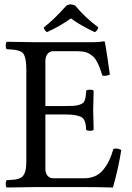

<svg xmlns="http://www.w3.org/2000/svg" viewBox="-20 -833 589 855"><path d="M314.9 -808.1Q358.9 -754.9 418 -710.9Q412.6 -694.3 401.9 -689.9Q337.9 -719.7 295.9 -751Q248.5 -716.8 189 -689.9Q177.7 -697.3 174.8 -710.9Q216.8 -742.2 275.9 -808.1Q293.9 -818.8 314.9 -808.1ZM272.9 -360.8Q294.9 -360.8 309.1 -361.8Q323.2 -362.8 333.5 -366.5Q343.8 -370.1 349.1 -374Q354.5 -377.9 357.7 -387.2Q360.8 -396.5 361.8 -404.8Q362.8 -413.1 363.8 -429.2Q368.2 -433.6 380.4 -433.6Q392.6 -433.6 397 -429.2Q395 -369.6 395 -342.8Q395 -325.2 397 -254.9Q392.6 -250.5 380.4 -250.5Q368.2 -250.5 363.8 -254.9Q362.8 -271.5 361.3 -279.5Q359.9 -287.6 355 -297.9Q350.1 -308.1 340.8 -312.5Q331.5 -316.9 314.7 -320.1Q297.9 -323.2 272.9 -323.2H182.1V-82Q182.1 -62 191.7 -50.5Q201.2 -39.1 217.8 -39.1H354Q406.7 -39.1 437.3 -74Q467.8 -108.9 484.9 -169.9Q502.9 -174.8 520 -165Q507.8 -85.4 482.9 2Q402.8 0 355 0H140.1Q58.6 1 9.8 2Q5.4 -2.4 5.4 -14.4Q5.4 -26.4 9.8 -30.8Q29.8 -31.7 40.8 -32.7Q51.8 -33.7 63.2 -37.4Q74.7 -41 79.8 -46.4Q85 -51.8 89.6 -62Q94.2 -72.3 95.7 -86.4Q97.2 -100.6 97.2 -122.1V-522.9Q97.2 -548.3 94.5 -564Q91.8 -579.6 86.9 -589.6Q82 -599.6 70.1 -604.5Q58.1 -609.4 45.9 -611.1Q33.7 -612.8 9.8 -613.8Q5.4 -618.2 5.4 -630.4Q5.4 -642.6 9.8 -647L139.2 -645H394Q419.9 -645 442.9 -648.9Q446.8 -648.9 446.8 -646Q448.7 -639.2 457.3 -584Q465.8 -528.8 469.2 -501Q453.6 -493.2 436 -496.1Q429.7 -516.6 425.3 -528.3Q420.9 -540 413.8 -554.4Q406.7 -568.8 399.4 -576.7Q392.1 -584.5 381.1 -591.8Q370.1 -599.1 356 -602.1Q341.8 -605 323.2 -605H217.8Q200.7 -605 191.4 -592.5Q182.1 -580.1 182.1 -561V-360.8Z"/></svg>

Font: Linux Libertine G
Style: Regular
Weight: 400
Designer: Philipp H. Poll
Foundry: Philipp H. Poll
Version: Version 4.7.5